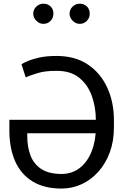

<svg xmlns="http://www.w3.org/2000/svg" viewBox="-20 -1040 686 1069"><path d="M294.9 -728.5Q397.9 -728.5 469 -680.9Q540 -633.3 577.1 -552.2Q614.3 -471.2 614.3 -371.1V-330.1Q614.3 -254.9 591.6 -192.6Q568.8 -130.4 528.6 -85Q488.3 -39.6 435.5 -14.9Q382.8 9.8 322.3 9.8Q226.1 9.8 161.4 -29.8Q96.7 -69.3 64.5 -141.8Q32.2 -214.4 32.2 -313.5V-373H552.7V-297.9H131.8V-282.2Q131.8 -223.1 149.4 -175.5Q167 -127.9 208.7 -99.9Q250.5 -71.8 322.3 -71.3Q383.3 -71.8 426 -106.4Q468.8 -141.1 491.2 -199.7Q513.7 -258.3 513.7 -330.1V-371.1Q513.7 -443.4 491.2 -505.9Q468.8 -568.4 420.7 -607.2Q372.6 -646 294.9 -645.5Q232.4 -646 190.7 -633.3Q148.9 -620.6 123 -609.4L99.6 -682.6Q109.4 -689 134 -699.7Q158.7 -710.4 198.7 -719.5Q238.8 -728.5 294.9 -728.5ZM221.7 -907.2Q199.7 -907.2 182.6 -924.3Q165.5 -941.4 165 -963.9Q165.5 -987.8 182.6 -1003.7Q199.7 -1019.5 221.7 -1019.5Q246.1 -1019.5 262 -1003.7Q277.8 -987.8 277.3 -963.9Q277.8 -941.4 262 -924.3Q246.1 -907.2 221.7 -907.2ZM423.8 -907.2Q401.9 -907.2 384.8 -924.3Q367.7 -941.4 367.2 -963.9Q367.7 -987.8 384.8 -1003.7Q401.9 -1019.5 423.8 -1019.5Q448.2 -1019.5 464.1 -1003.7Q480 -987.8 479.5 -963.9Q480 -941.4 464.1 -924.3Q448.2 -907.2 423.8 -907.2Z"/></svg>

Font: Inter Display V
Style: Regular
Weight: 400
Designer: Rasmus Andersson
Foundry: rsms
Version: Version 3.015;git-src